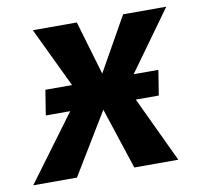

<svg xmlns="http://www.w3.org/2000/svg" viewBox="-109 -598 692 666"><g transform="rotate(-10 237.0 -265.0)"><path d="M358 -231 467 0H312L241 -216L110 0H-44L127 -231H41L55 -319H149L48 -530H203L259 -340L366 -530H518L366 -319H453L439 -231Z"/></g></svg>

Font: Fira Sans SemiBold
Style: Italic
Weight: 600
Italic angle: -8°
Designer: bBox Type GmbH & Carrois Corporate GbR & Edenspiekermann AG
Foundry: bBox Type GmbH & Carrois Corporate GbR & Edenspiekermann AG
Version: Version 4.301